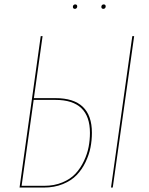

<svg xmlns="http://www.w3.org/2000/svg" viewBox="-20 -843 668 863"><path d="M316.9 -803.2Q307.6 -803.2 307.6 -812.5Q307.6 -816.9 310.5 -820.1Q313.5 -823.2 317.9 -823.2Q327.1 -823.2 327.1 -814Q327.1 -809.6 324.2 -806.4Q321.3 -803.2 316.9 -803.2ZM445.8 -823.2Q455.1 -823.2 455.1 -814Q455.1 -809.6 452.1 -806.4Q449.2 -803.2 444.8 -803.2Q435.5 -803.2 435.5 -812.5Q435.5 -816.9 438.5 -820.1Q441.4 -823.2 445.8 -823.2ZM229.5 -401.9Q393.1 -401.9 393.1 -246.1Q393.1 -212.4 386.7 -179.9Q380.4 -147.5 364.5 -114.3Q348.6 -81.1 324.7 -56.2Q300.8 -31.2 262.7 -15.6Q224.6 0 176.8 0H67.9L163.1 -680.7H171.4L132.3 -401.9ZM574.7 -680.7H583L486.8 0H479ZM178.7 -7.8Q224.1 -7.8 260.7 -23.2Q297.4 -38.6 319.8 -63Q342.3 -87.4 357.4 -119.6Q372.6 -151.9 378.4 -183.1Q384.3 -214.4 384.3 -245.6Q384.3 -394 229.5 -394H131.3L77.1 -7.8Z"/></svg>

Font: Fira Sans Compressed Eight
Style: Italic
Weight: 100
Width: 3
Italic angle: -8°
Designer: Carrois Corporate & Edenspiekermann AG
Foundry: Carrois Corporate GbR & Edenspiekermann AG
Version: Version 4.203;PS 004.203;hotconv 1.0.88;makeotf.lib2.5.64775